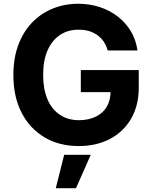

<svg xmlns="http://www.w3.org/2000/svg" viewBox="-20 -757 800 1008"><path d="M701.7 -492.2H545.4Q538.6 -516.6 524.4 -538.6Q512.7 -556.2 491.7 -572.3Q471.2 -586.4 447.8 -593.8Q422.9 -601.1 393.1 -601.1Q336.4 -601.1 295.4 -573.7Q253.4 -545.9 230 -493.2Q206.5 -440.4 206.5 -364.3Q206.5 -289.1 229.5 -234.9Q251.5 -183.1 294.9 -154.3Q336.4 -126 394.5 -126Q444.8 -126 483.9 -145Q522 -164.1 541 -197.3Q560.5 -231.4 560.5 -277.8L591.8 -273.4H404.3V-389.2H708.5V-297.4Q708.5 -202.6 668 -133.3Q627.4 -64 556.6 -27.3Q485.8 9.8 394 9.8Q291 9.8 214.4 -35.6Q136.7 -81.5 93.8 -164.6Q50.3 -248.5 50.3 -362.8Q50.3 -452.6 76.2 -521Q101.6 -589.4 148.4 -638.7Q194.3 -686.5 256.8 -711.9Q319.3 -737.3 390.6 -737.3Q450.7 -737.3 505.9 -719.2Q558.1 -701.7 600.6 -668.5Q641.1 -636.2 668 -591.3Q694.3 -545.9 701.7 -492.2ZM378.9 231H272.9L316.9 55.7H456.5Z"/></svg>

Font: My Font
Style: Bold
Weight: 500
Designer: Rasmus Andersson
Foundry: rsms
Version: Version 0.001